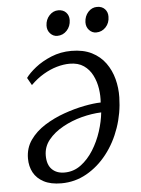

<svg xmlns="http://www.w3.org/2000/svg" viewBox="-54 -787 617 843"><g transform="rotate(-5 255.0 -366.0)"><path d="M72.5 -461Q87 -481.5 116.5 -505Q146 -528.5 187.2 -545.5Q228.5 -562.5 276 -562.5Q328.5 -562.5 365.8 -543.8Q403 -525 426 -493Q449 -461 459.2 -421.8Q469.5 -382.5 468.5 -341Q467 -271.5 445 -207.8Q423 -144 384.2 -94.5Q345.5 -45 294 -16Q242.5 13 182.5 13Q136 13 105.5 -3Q75 -19 60.2 -46.2Q45.5 -73.5 45.5 -108Q45.5 -154 70.2 -189.2Q95 -224.5 135 -249.8Q175 -275 221.2 -291.5Q267.5 -308 311 -316.5Q354.5 -325 385 -325.5Q387.5 -354.5 382.8 -386.2Q378 -418 364.2 -445.5Q350.5 -473 326 -490Q301.5 -507 264 -507Q237 -507 207.2 -498.5Q177.5 -490 147.8 -472.5Q118 -455 91 -428ZM200 -33Q240.5 -33 272.5 -56.8Q304.5 -80.5 328 -118Q351.5 -155.5 365.5 -198.8Q379.5 -242 383.5 -282Q342 -280.5 297 -268.8Q252 -257 212.8 -235.2Q173.5 -213.5 149 -183.2Q124.5 -153 124.5 -114Q124.5 -74 145 -53.5Q165.5 -33 200 -33ZM221 -633.5Q203 -633.5 190 -647.5Q177 -661.5 177.5 -682.5Q178.5 -709 195.2 -727Q212 -745 234.5 -745Q256.5 -745 269 -731.5Q281.5 -718 281 -698Q280.5 -670.5 263.2 -652Q246 -633.5 221 -633.5ZM392.5 -633.5Q374.5 -633.5 361.5 -647.5Q348.5 -661.5 349 -682.5Q350 -709 366.2 -727Q382.5 -745 405.5 -745Q427.5 -745 440 -731.5Q452.5 -718 452 -698Q452 -670.5 434.8 -652Q417.5 -633.5 392.5 -633.5Z"/></g></svg>

Font: Merriweather 24pt Light
Style: Italic
Weight: 300
Italic angle: -7.8°
Version: Version 2.101